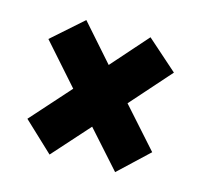

<svg xmlns="http://www.w3.org/2000/svg" viewBox="-67 -513 550 526"><g transform="rotate(15 208.0 -250.0)"><path d="M115 -59 31 -138 131 -250 30 -364 117 -441 208 -338 299 -441 386 -364 285 -250 385 -138 301 -59 208 -163Z"/></g></svg>

Font: Blaka
Style: Regular
Weight: 400
Designer: Mohamed Gaber
Foundry: Kief Type Foundry
Version: Version 1.003; ttfautohint (v1.8.4.7-5d5b)